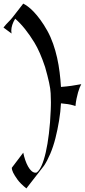

<svg xmlns="http://www.w3.org/2000/svg" viewBox="-44 -885 481 1081"><path d="M413.6 -411.1Q409.7 -404.3 404.8 -392.3Q399.9 -380.4 395.3 -364.3Q390.6 -348.1 386.7 -328.6Q382.8 -309.1 380.9 -288.1L368.2 -292Q342.3 -299.8 299.3 -303.2Q296.9 -256.3 288.6 -205.8Q280.3 -155.3 268.3 -107.7Q256.3 -60.1 239 -19.3Q221.7 21.5 203.6 48.3L104.5 175.8Q71.3 149.4 54.4 126Q37.6 102.5 30 86.9Q22.5 71.3 22.5 59.6L86.9 -25.4Q91.3 -3.9 98.1 16.1Q105 36.1 113.8 52Q122.6 67.9 133.1 77.4Q143.6 86.9 155.3 87.4L162.6 86.4L163.1 85.9Q177.2 76.2 190.2 47.4Q203.1 18.6 213.6 -26.9Q224.1 -72.3 231.4 -132.8Q238.8 -193.4 241.7 -266.6Q242.2 -277.8 242.4 -288.3Q242.7 -298.8 242.7 -309.6L241.2 -359.9Q240.2 -384.3 232.2 -420.9Q224.1 -457.5 210 -507.3Q181.2 -593.8 149.9 -645Q97.2 -731.4 41.5 -779.8Q20 -744.6 19.5 -711.9Q19.5 -704.1 21 -696.3L-24.4 -730Q-10.3 -748 3.4 -761.5Q17.1 -774.9 25.4 -785.6L86.9 -864.7Q97.7 -859.4 112.8 -848.4Q127.9 -837.4 145.5 -819.1Q163.1 -800.8 182.6 -774.4Q202.1 -748 222.7 -711.4Q241.7 -676.8 255.1 -638.4Q268.6 -600.1 277.6 -559.6Q286.6 -519 291.7 -477.5Q296.9 -436 299.3 -395.5Q330.1 -397.9 358.4 -401.9Q386.7 -405.8 413.6 -411.1Z"/></svg>

Font: MedievalSharp
Style: Regular
Weight: 500
Version: Version 1.0